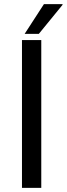

<svg xmlns="http://www.w3.org/2000/svg" viewBox="-20 -915 325 935"><path d="M194 -895H284L285 -892L169 -750H100ZM87 -720H181V0H87Z"/></svg>

Font: Chivo
Style: Regular
Weight: 400
Designer: Hector Gatti
Foundry: Omnibus-Type
Version: Version 1.007;PS 001.007;hotconv 1.0.88;makeotf.lib2.5.64775